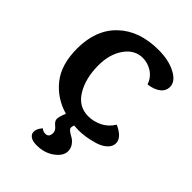

<svg xmlns="http://www.w3.org/2000/svg" viewBox="-263 -788 1155 1155"><g transform="rotate(45 314.5 -210.5)"><path d="M525 -177Q601 -142 601 -95Q601 -66 576.5 -44Q552 -22 515.5 -11Q479 0 446 5Q413 10 386 10Q373 10 347 8Q342 23 342 30Q342 41 356 51Q370 61 386.5 70Q403 79 417 98.5Q431 118 431 144Q431 183 384.5 217.5Q338 252 271 252Q236 252 218.5 239Q201 226 201 207Q201 180 226 153Q239 166 260 166Q290 166 290 128Q290 108 267.5 90Q245 72 245 54Q245 34 262 -7Q160 -36 96 -116Q32 -196 32 -332Q32 -492 127 -582.5Q222 -673 385 -673Q472 -673 531.5 -641.5Q591 -610 591 -564Q591 -529 562 -507Q533 -485 485 -479Q468 -525 431 -548.5Q394 -572 352 -572Q283 -572 238.5 -509Q194 -446 194 -352Q194 -241 239.5 -166Q285 -91 367 -91Q413 -91 455.5 -112Q498 -133 525 -177Z"/></g></svg>

Font: Overlock
Style: Black
Weight: 900
Designer: Dario Muhafara
Foundry: Dario Manuel Muhafara
Version: Version 1.001